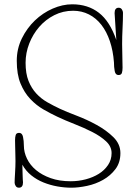

<svg xmlns="http://www.w3.org/2000/svg" viewBox="-20 -857 632 893"><path d="M84 -91Q84 -68 85 -50Q85 -42 85.5 -35Q86 -28 86 -22Q86 -15 87 -9Q87 16 68 16Q58 16 53 8Q48 0 48 -7Q48 -13 48.5 -25Q49 -37 50 -52Q51 -67 51.5 -82Q52 -97 52 -108Q52 -124 51.5 -135Q51 -146 51 -156.5Q51 -167 50.5 -178Q50 -189 50 -205Q50 -219 53 -229Q56 -239 69 -239Q83 -239 87 -220.5Q91 -202 91 -180Q91 -149 105.5 -119Q120 -89 147.5 -66Q175 -43 215.5 -28.5Q256 -14 309 -14Q345 -14 379 -23Q413 -32 439.5 -48.5Q466 -65 482.5 -89.5Q499 -114 499 -145Q499 -176 473 -200Q447 -224 408.5 -243.5Q370 -263 326.5 -280Q283 -297 247 -314Q215 -329 182 -348Q149 -367 121 -396.5Q93 -426 75.5 -468.5Q58 -511 58 -574Q58 -630 81.5 -678Q105 -726 142 -761.5Q179 -797 225 -817Q271 -837 316 -837Q389 -837 440 -797.5Q491 -758 521 -671Q517 -734 515 -764.5Q513 -795 513 -796Q513 -821 532 -821Q542 -821 547 -813Q552 -805 552 -798Q552 -763 550 -725.5Q548 -688 548 -652Q548 -620 549 -597Q550 -574 550 -542Q550 -528 547 -518Q544 -508 531 -508Q517 -508 513.5 -526.5Q510 -545 510 -567Q506 -621 491 -665.5Q476 -710 451.5 -741.5Q427 -773 393.5 -790Q360 -807 320 -807Q273 -807 232.5 -786.5Q192 -766 162.5 -732Q133 -698 116 -654.5Q99 -611 99 -565Q99 -515 112.5 -481Q126 -447 148.5 -422.5Q171 -398 200 -381.5Q229 -365 259 -351Q289 -337 336.5 -319Q384 -301 429.5 -276Q475 -251 507.5 -219Q540 -187 540 -145Q540 -101 517 -70.5Q494 -40 459.5 -20.5Q425 -1 385 7.5Q345 16 312 16Q280 16 246.5 10Q213 4 182 -8.5Q151 -21 125.5 -41.5Q100 -62 84 -91Z"/></svg>

Font: Life Savers
Style: Regular
Weight: 400
Designer: Pablo Impallari, Rodrigo Fuenzalida, Brenda Gallo
Foundry: Pablo Impallari, Rodrigo Fuenzalida, Brenda Gallo
Version: Version 3.001; ttfautohint (v0.95) -l 8 -r 50 -G 200 -x 14 -